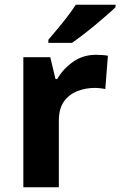

<svg xmlns="http://www.w3.org/2000/svg" viewBox="-20 -786 505 806"><path d="M383 -556Q394 -556 409 -555Q424 -554 433 -552L422 -412Q415 -414 401.5 -415.5Q388 -417 378 -417Q340 -417 305 -403.5Q270 -390 248.5 -360Q227 -330 227 -278V0H78V-546H191L213 -454H220Q244 -496 286 -526Q328 -556 383 -556ZM465 -756Q451 -742 428 -722Q405 -702 378.5 -680Q352 -658 326.5 -638.5Q301 -619 282 -606H183V-619Q199 -638 220.5 -663.5Q242 -689 263 -716.5Q284 -744 298 -766H465Z"/></svg>

Font: Noto Sans Telugu
Style: Bold
Weight: 700
Designer: Jelle Bosma - Monotype Design Team
Foundry: Monotype Imaging Inc.
Version: Version 2.005; ttfautohint (v1.8.4.7-5d5b)